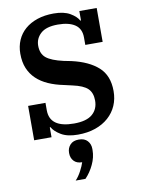

<svg xmlns="http://www.w3.org/2000/svg" viewBox="-104 -779 824 1122"><g transform="rotate(-10 308.0 -218.0)"><path d="M312 12Q250 12 212.5 -10.5Q175 -33 161 -59H157V0H54V-204H157V-160Q157 -56 301 -56Q375 -56 410 -86Q445 -116 445 -167Q445 -213 419.5 -238Q394 -263 329 -277L281 -288Q231 -298 190.5 -316Q150 -334 121.5 -361Q93 -388 77.5 -425Q62 -462 62 -512Q62 -556 78 -592.5Q94 -629 124 -655Q154 -681 197 -695.5Q240 -710 294 -710Q355 -710 391.5 -688.5Q428 -667 441 -642H445V-698H548V-497H445V-541Q445 -593 409 -617.5Q373 -642 307 -642Q238 -642 205.5 -612.5Q173 -583 173 -540Q173 -492 203 -467.5Q233 -443 304 -427L349 -418Q450 -395 505.5 -345Q561 -295 561 -203Q561 -156 544 -117Q527 -78 494.5 -49Q462 -20 416 -4Q370 12 312 12ZM252 274Q271 254 286.5 224.5Q302 195 308 175Q276 175 259 156.5Q242 138 242 110V107Q242 80 259.5 60.5Q277 41 311 41Q345 41 362.5 60.5Q380 80 380 108V116Q380 158 360 200.5Q340 243 310 274H252Z"/></g></svg>

Font: IBM Plex Serif SemiBold
Style: Regular
Weight: 600
Designer: Mike Abbink, Paul van der Laan, Pieter van Rosmalen
Foundry: Bold Monday
Version: Version 2.5